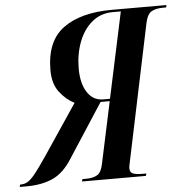

<svg xmlns="http://www.w3.org/2000/svg" viewBox="-98 -764 790 814"><g transform="rotate(-5 296.5 -357.0)"><path d="M-47 0 -44 -10H-41Q-24 -10 -10 -19Q4 -28 23 -52Q42 -76 73 -122L216 -335Q180 -353 153 -388.5Q126 -424 126 -481Q126 -605 200.5 -659.5Q275 -714 408 -714H640L638 -704H624Q594 -704 575.5 -693.5Q557 -683 549 -645L430 -77Q427 -63 425 -53.5Q423 -44 423 -39Q423 -20 437 -15Q451 -10 477 -10H493L490 0H218L221 -10H237Q266 -10 284 -20.5Q302 -31 309 -67L365 -329H326L178 -101Q141 -42 94 -21Q47 0 -17 0ZM338 -339H367L445 -704H411Q359 -704 322 -673Q285 -642 265.5 -590.5Q246 -539 246 -478Q246 -415 270.5 -377Q295 -339 338 -339Z"/></g></svg>

Font: Noto Serif Display ExtraCondensed SemiBold
Style: Italic
Weight: 600
Width: 2
Italic angle: -12°
Designer: Monotype Design Team
Foundry: Monotype Imaging Inc.
Version: Version 2.009